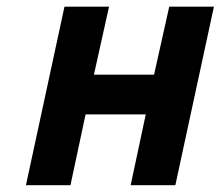

<svg xmlns="http://www.w3.org/2000/svg" viewBox="-20 -544 648 564"><path d="M169.4 -524.4H300.3L255.9 -324.7H432.6L477.1 -524.4H608.4L495.1 0H363.8L408.2 -208H231.4L187 0H56.2Z"/></svg>

Font: Tuffy
Style: BoldItalic
Weight: 700
Italic angle: -12°
Designer: Thatcher Ulrich, Karoly Barta, Michael Everson
Version: Version 001.271